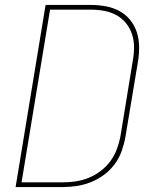

<svg xmlns="http://www.w3.org/2000/svg" viewBox="-20 -755 640 775"><path d="M43 0 164 -735H348Q378 -735 407.5 -729.5Q437 -724 462 -710.5Q487 -697 505 -675Q523 -653 532 -625.5Q541 -598 541.5 -567.5Q542 -537 537 -507L486 -201Q481 -173 471 -145Q461 -117 443 -92.5Q425 -68 400 -49.5Q375 -31 347.5 -20Q320 -9 291 -4.5Q262 0 234 0ZM234 -19Q260 -19 286.5 -23Q313 -27 338.5 -37.5Q364 -48 386.5 -65Q409 -82 425.5 -104.5Q442 -127 451.5 -152.5Q461 -178 466 -204L516 -510Q521 -537 521 -564.5Q521 -592 513 -616.5Q505 -641 489 -661Q473 -681 450.5 -693.5Q428 -706 401.5 -711Q375 -716 348 -716H182L67 -19Z"/></svg>

Font: Iosevka Curly Thin Extended
Style: Italic
Weight: 100
Width: 7
Italic angle: -9°
Monospace: yes
Designer: Belleve Invis
Foundry: Belleve Invis
Version: Version 11.1.0; ttfautohint (v1.8.3)